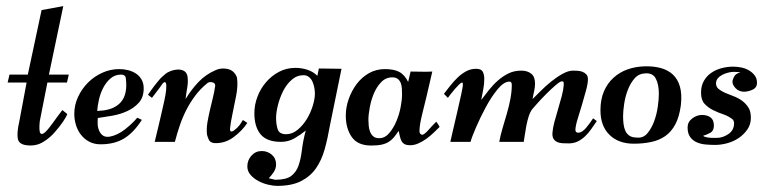

<svg xmlns="http://www.w3.org/2000/svg" viewBox="-20 -464 2506 628"><path d="M11 -220H71L116 -431L187 -444L140 -220H205L199 -194H135L110 -67Q107 -35 112 -28.5Q117 -22 127.5 -31.5Q138 -41 152.5 -61.5Q167 -82 184 -104L200 -91Q197 -82 186.5 -66.5Q176 -51 162 -35Q145 -14 121 0.5Q97 15 67 11Q41 8 38 -11.5Q35 -31 43 -66L67 -194H5Z M450 -175Q450 -146 434.5 -128.5Q419 -111 396 -100.5Q373 -90 347 -85.5Q321 -81 300 -78Q299 -69 299.5 -57.5Q300 -46 304.5 -36Q309 -26 317 -20.5Q325 -15 339 -17Q365 -22 389 -41Q413 -60 429 -79L444 -72Q418 -31 386.5 -11.5Q355 8 309 8Q288 8 272 -0.5Q256 -9 245 -23Q234 -37 228.5 -55Q223 -73 223 -92Q223 -121 235.5 -147.5Q248 -174 268 -194Q288 -214 314.5 -226Q341 -238 370 -238Q385 -238 399 -234.5Q413 -231 424.5 -223.5Q436 -216 443 -204Q450 -192 450 -175ZM320 -103Q355 -108 374 -128.5Q393 -149 393 -186Q393 -197 391.5 -208.5Q390 -220 376 -220Q356 -220 341.5 -207.5Q327 -195 317.5 -176.5Q308 -158 303.5 -137.5Q299 -117 298 -101Z M684 -234Q702 -243 724 -238.5Q746 -234 755 -211Q759 -185 752.5 -151.5Q746 -118 740 -89.5Q734 -61 732.5 -44.5Q731 -28 745 -37Q757 -46 763 -54Q769 -62 774 -71Q776 -71 780 -68Q784 -65 789 -62Q772 -36 743.5 -15Q715 6 680 4Q667 2 663 -7Q659 -16 657 -24Q655 -44 658.5 -64Q662 -84 666.5 -103.5Q671 -123 676 -143Q681 -163 684 -184Q684 -193 673.5 -195Q663 -197 657 -191Q635 -173 618.5 -151Q602 -129 589.5 -104.5Q577 -80 568 -53.5Q559 -27 552 0H486Q490 -17 495.5 -39.5Q501 -62 506.5 -86Q512 -110 517 -132.5Q522 -155 523.5 -170.5Q525 -186 522.5 -192.5Q520 -199 512 -191Q504 -179 495 -167.5Q486 -156 477 -144L464 -154Q477 -173 485.5 -184Q494 -195 500 -202Q506 -209 510.5 -213Q515 -217 521 -222Q528 -228 539 -232Q550 -236 561 -236.5Q572 -237 581 -232.5Q590 -228 593 -216Q596 -198 592.5 -178Q589 -158 587 -140Q605 -170 628.5 -195Q652 -220 684 -234Z M946 -242Q966 -242 985 -236Q1004 -230 1018 -216L1023 -240L1097 -239L1059 -53Q1052 -12 1042 24Q1032 60 1013.5 86.5Q995 113 964.5 128.5Q934 144 886 144Q874 144 857 140Q840 136 825 128Q810 120 799.5 108Q789 96 789 80Q789 60 802.5 45Q816 30 836 30Q855 30 869 42Q883 54 883 74Q883 87 875.5 98.5Q868 110 859 119L880 124Q916 124 932.5 111.5Q949 99 956.5 77.5Q964 56 967.5 26.5Q971 -3 980 -37Q963 -23 943 -11.5Q923 0 899 0Q853 0 832.5 -24.5Q812 -49 812 -94Q812 -121 822 -147.5Q832 -174 850 -195Q868 -216 892.5 -229Q917 -242 946 -242ZM883 -78Q883 -59 888 -42Q893 -25 916 -25Q936 -25 953.5 -39.5Q971 -54 983.5 -74.5Q996 -95 1003 -118Q1010 -141 1010 -158Q1010 -167 1008 -177.5Q1006 -188 1002 -197Q998 -206 990.5 -212Q983 -218 973 -218Q951 -218 934 -203Q917 -188 906 -166Q895 -144 889 -120Q883 -96 883 -78Z M1418 -49Q1409 -40 1398 -29.5Q1387 -19 1374.5 -10Q1362 -1 1348.5 5Q1335 11 1322 11Q1310 11 1303.5 7.5Q1297 4 1293.5 -2.5Q1290 -9 1288 -17.5Q1286 -26 1284 -36Q1276 -24 1268.5 -15Q1261 -6 1251.5 0Q1242 6 1228.5 9Q1215 12 1194 12Q1150 12 1130.5 -16Q1111 -44 1111 -86Q1111 -113 1120.5 -140Q1130 -167 1146.5 -189Q1163 -211 1186.5 -224.5Q1210 -238 1239 -238Q1268 -238 1285.5 -229Q1303 -220 1315 -196L1323 -230Q1341 -230 1358.5 -229.5Q1376 -229 1394 -230Q1383 -181 1375 -148Q1367 -115 1361.5 -93Q1356 -71 1354 -57.5Q1352 -44 1352 -35Q1352 -25 1361 -23Q1368 -24 1380.5 -38Q1393 -52 1407 -66Q1410 -62 1413 -57.5Q1416 -53 1418 -49ZM1185 -72Q1185 -63 1186 -52.5Q1187 -42 1190.5 -33Q1194 -24 1201 -18Q1208 -12 1220 -12Q1239 -12 1253 -28.5Q1267 -45 1276.5 -67.5Q1286 -90 1290.5 -114Q1295 -138 1295 -154Q1295 -163 1294.5 -173.5Q1294 -184 1291 -192Q1288 -200 1281.5 -205.5Q1275 -211 1263 -211Q1242 -211 1227 -195.5Q1212 -180 1203 -158.5Q1194 -137 1189.5 -113Q1185 -89 1185 -72Z M1932 -68Q1923 -55 1914 -42Q1905 -29 1894 -18.5Q1883 -8 1870 -1.5Q1857 5 1840 5Q1830 5 1820 4.5Q1810 4 1802.5 0.5Q1795 -3 1790.5 -10Q1786 -17 1787 -30Q1788 -45 1793.5 -65.5Q1799 -86 1805.5 -107.5Q1812 -129 1817.5 -150Q1823 -171 1824 -187Q1824 -191 1823.5 -194.5Q1823 -198 1818 -198Q1812 -198 1797.5 -185.5Q1783 -173 1767.5 -157.5Q1752 -142 1738.5 -127Q1725 -112 1721 -107Q1714 -98 1709.5 -84Q1705 -70 1702 -55Q1699 -40 1697 -25.5Q1695 -11 1693 0H1613Q1617 -22 1624 -45.5Q1631 -69 1638 -93Q1645 -117 1649.5 -141Q1654 -165 1654 -187Q1654 -190 1652.5 -193.5Q1651 -197 1646 -197Q1628 -197 1607.5 -172Q1587 -147 1569 -113.5Q1551 -80 1537 -47.5Q1523 -15 1519 0H1453Q1455 -9 1461.5 -37.5Q1468 -66 1475.5 -97.5Q1483 -129 1488.5 -155Q1494 -181 1494 -186Q1494 -194 1492 -194Q1488 -194 1481.5 -187.5Q1475 -181 1467.5 -172.5Q1460 -164 1454 -156Q1448 -148 1445 -144L1432 -157Q1441 -169 1452.5 -183.5Q1464 -198 1477 -210.5Q1490 -223 1505 -231Q1520 -239 1537 -239Q1554 -239 1559 -229.5Q1564 -220 1564 -206Q1564 -188 1560.5 -171Q1557 -154 1554 -137Q1566 -153 1579.5 -170Q1593 -187 1609 -201Q1625 -215 1643.5 -224Q1662 -233 1685 -233Q1705 -233 1717.5 -223Q1730 -213 1730 -191Q1730 -178 1727 -165.5Q1724 -153 1722 -140Q1732 -150 1748 -166Q1764 -182 1782.5 -197Q1801 -212 1820 -222.5Q1839 -233 1854 -233Q1861 -233 1869.5 -232.5Q1878 -232 1885.5 -229Q1893 -226 1898 -220.5Q1903 -215 1903 -205Q1903 -191 1897 -169Q1891 -147 1884 -123Q1877 -99 1870 -77Q1863 -55 1862 -40Q1862 -30 1871 -30Q1884 -30 1897.5 -46.5Q1911 -63 1920 -77Z M2087 -247Q2117 -248 2141 -241.5Q2165 -235 2181 -220Q2197 -205 2204 -180.5Q2211 -156 2207 -120Q2202 -82 2189 -57.5Q2176 -33 2156 -19Q2136 -5 2109.5 0.5Q2083 6 2053 6Q2003 6 1973.5 -23Q1944 -52 1944 -103Q1944 -139 1955.5 -165.5Q1967 -192 1987 -210Q2007 -228 2032.5 -237Q2058 -246 2087 -247ZM2018 -84Q2018 -71 2019.5 -58.5Q2021 -46 2025.5 -36Q2030 -26 2039 -20Q2048 -14 2064 -14Q2084 -12 2097.5 -28Q2111 -44 2119.5 -67Q2128 -90 2131.5 -115Q2135 -140 2135 -157Q2135 -188 2125 -207Q2115 -226 2090 -224Q2069 -223 2055.5 -207.5Q2042 -192 2033.5 -170Q2025 -148 2021.5 -124Q2018 -100 2018 -84Z M2378 -246Q2390 -246 2403.5 -243.5Q2417 -241 2428.5 -234.5Q2440 -228 2448 -218Q2456 -208 2456 -193Q2456 -179 2445 -172.5Q2434 -166 2417 -164Q2398 -163 2386 -175.5Q2374 -188 2376 -200Q2379 -211 2383.5 -217Q2388 -223 2402 -228L2380 -229Q2372 -229 2362 -226.5Q2352 -224 2343 -219.5Q2334 -215 2328 -208Q2322 -201 2322 -191Q2322 -180 2330.5 -173Q2339 -166 2351.5 -160.5Q2364 -155 2379 -149.5Q2394 -144 2406.5 -135Q2419 -126 2427.5 -113Q2436 -100 2436 -79Q2436 -57 2424.5 -40.5Q2413 -24 2396 -12.5Q2379 -1 2358.5 4.5Q2338 10 2319 10Q2303 10 2287 8.5Q2271 7 2258 1Q2245 -5 2237 -16.5Q2229 -28 2229 -47Q2229 -65 2244 -76.5Q2259 -88 2276 -88Q2293 -88 2304 -80Q2315 -72 2315 -53Q2315 -36 2303 -29.5Q2291 -23 2280 -20Q2281 -18 2285.5 -16.5Q2290 -15 2297 -14Q2304 -13 2311 -13Q2318 -13 2324 -13Q2344 -13 2362.5 -25.5Q2381 -38 2381 -61Q2381 -64 2380 -67Q2379 -70 2378 -72Q2364 -84 2346 -90Q2328 -96 2312 -104Q2296 -112 2284.5 -124.5Q2273 -137 2273 -161Q2273 -183 2282 -199Q2291 -215 2306 -225.5Q2321 -236 2340 -241Q2359 -246 2378 -246Z"/></svg>

Font: Lucien Schoenschriftv CAT
Style: Regular
Weight: 400
Designer: Lucian Bernhard 1928
Foundry: CAT-Fonts Peter Wiegel
Version: Version 1.000